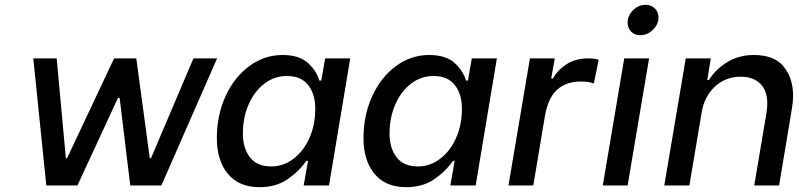

<svg xmlns="http://www.w3.org/2000/svg" viewBox="-20 -769 3313 796"><path d="M118 -527H215L253 -113H258L453 -527H545L601 -113H606L782 -527H880L649 0H520L476 -363H469L301 0H172Z M879 -196Q879 -291 915 -370Q951 -449 1013.5 -495Q1076 -541 1151 -541Q1220 -541 1256 -508.5Q1292 -476 1304 -435H1312L1328 -527H1432L1344 0H1239L1257 -102H1250Q1219 -58 1171.5 -25.5Q1124 7 1056 7Q970 7 924.5 -48.5Q879 -104 879 -196ZM1287 -318Q1287 -379 1257.5 -416.5Q1228 -454 1169 -454Q1118 -454 1076.5 -422.5Q1035 -391 1011 -336.5Q987 -282 987 -215Q987 -155 1016 -117Q1045 -79 1105 -79Q1155 -79 1197 -111Q1239 -143 1263 -197.5Q1287 -252 1287 -318Z M1487 -196Q1487 -291 1523 -370Q1559 -449 1621.5 -495Q1684 -541 1759 -541Q1828 -541 1864 -508.5Q1900 -476 1912 -435H1920L1936 -527H2040L1952 0H1847L1865 -102H1858Q1827 -58 1779.5 -25.5Q1732 7 1664 7Q1578 7 1532.5 -48.5Q1487 -104 1487 -196ZM1895 -318Q1895 -379 1865.5 -416.5Q1836 -454 1777 -454Q1726 -454 1684.5 -422.5Q1643 -391 1619 -336.5Q1595 -282 1595 -215Q1595 -155 1624 -117Q1653 -79 1713 -79Q1763 -79 1805 -111Q1847 -143 1871 -197.5Q1895 -252 1895 -318Z M2177 -527H2280L2265 -443H2272Q2291 -478 2328.5 -502.5Q2366 -527 2419 -527Q2445 -527 2462 -521L2442 -423Q2426 -428 2415.5 -429.5Q2405 -431 2388 -431Q2327 -431 2289.5 -397Q2252 -363 2239 -287L2191 0H2088Z M2568 -527H2671L2582 0H2479ZM2582 -675Q2582 -704 2604.5 -726.5Q2627 -749 2656 -749Q2680 -749 2695 -734Q2710 -719 2710 -697Q2710 -668 2687 -645.5Q2664 -623 2634 -623Q2611 -623 2596.5 -638Q2582 -653 2582 -675Z M2823 -527H2927L2912 -437H2919Q2946 -481 2994.5 -511Q3043 -541 3105 -541Q3190 -541 3229 -493Q3268 -445 3268 -372Q3268 -348 3263 -318L3210 0H3107L3158 -303Q3161 -323 3161 -340Q3161 -394 3131.5 -422.5Q3102 -451 3051 -451Q2988 -451 2944 -410Q2900 -369 2889 -303L2838 0H2734Z"/></svg>

Font: Be Vietnam Medium
Style: Italic
Weight: 500
Italic angle: -9.444°
Designer: Gabriel Lam
Foundry: TypeRant
Version: Version 3.000